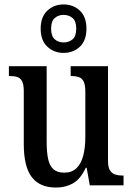

<svg xmlns="http://www.w3.org/2000/svg" viewBox="-20 -834 598 864"><path d="M232 10Q159 10 123 -37Q87 -84 87 -186V-424Q87 -453 79.5 -468Q72 -483 57.5 -487.5Q43 -492 23 -492H20V-536H190V-195Q190 -150 196.5 -119Q203 -88 220.5 -72.5Q238 -57 269 -57Q303 -57 324 -77Q345 -97 354.5 -133.5Q364 -170 364 -218V-421Q364 -453 356 -468Q348 -483 333.5 -487.5Q319 -492 301 -492H298V-536H466V-111Q466 -81 475 -67Q484 -53 499 -48.5Q514 -44 531 -44H536V0H384L370 -79H366Q342 -28 308.5 -9Q275 10 232 10ZM266 -596Q223 -596 193 -624Q163 -652 163 -705Q163 -758 193 -786Q223 -814 266 -814Q310 -814 339.5 -786Q369 -758 369 -705Q369 -652 339.5 -624Q310 -596 266 -596ZM266 -643Q290 -643 306.5 -657Q323 -671 323 -705Q323 -739 306.5 -753Q290 -767 266 -767Q243 -767 226.5 -753Q210 -739 210 -705Q210 -671 226.5 -657Q243 -643 266 -643Z"/></svg>

Font: Noto Serif Khmer Condensed Medium
Style: Regular
Weight: 500
Width: 3
Designer: Danh Hong and the Monotype Design Team
Foundry: Monotype Imaging Inc.
Version: Version 2.004